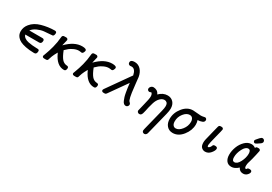

<svg xmlns="http://www.w3.org/2000/svg" viewBox="36 -1660 4127 2908"><g transform="rotate(30 2099.5 -205.5)"><path d="M92.8 -180.2Q92.8 -254.4 142.1 -313Q202.1 -386.2 311 -416.5Q419.9 -446.8 535.2 -448.2Q570.3 -448.2 569.8 -418.9Q567.9 -376 546.9 -367.2Q541 -365.2 495.1 -362.5Q449.2 -359.9 399.2 -355Q349.1 -350.1 291 -324.5Q232.9 -298.8 200.2 -255.9H418Q432.1 -255.9 439.5 -254.9Q446.8 -253.9 454.8 -247.1Q462.9 -240.2 462.9 -227.1Q462.9 -171.9 420.9 -171.9H178.2Q185.1 -142.1 213.1 -122.1Q241.2 -102.1 279.1 -94.5Q316.9 -86.9 352.5 -83.5Q388.2 -80.1 419.7 -79.6Q451.2 -79.1 456.1 -78.1Q477.1 -73.2 477.1 -53.2Q477.1 3.9 436 3.9H428.2Q345.2 2.9 283.2 -10Q221.2 -22.9 185.5 -41Q149.9 -59.1 128.4 -84.5Q106.9 -109.9 99.9 -132.6Q92.8 -155.3 92.8 -180.2Z M573.7 -28.8Q573.7 -33.7 593.3 -82.8Q612.8 -131.8 637 -221.4Q661.1 -311 668.9 -410.2Q671.9 -444.3 707 -443.8H726.1Q729 -444.8 732.9 -444.8Q753.9 -444.8 762 -434.8Q770 -424.8 770 -416Q770 -410.2 745.1 -310.1Q879.9 -449.2 1016.1 -449.2Q1092.3 -449.2 1091.8 -415Q1091.8 -403.8 1081.3 -382.3Q1070.8 -360.8 1052.7 -360.8Q1049.8 -360.8 1034.9 -363.5Q1020 -366.2 1006.8 -366.2Q964.8 -366.2 921.4 -346.2Q877.9 -326.2 854 -306.6Q830.1 -287.1 799.8 -257.8Q835.9 -165 870.4 -124.5Q904.8 -84 954.1 -80.1Q990.2 -80.1 989.7 -50.8Q989.7 -32.7 981.9 -17.1Q973.1 0 950.7 0Q822.8 0 745.1 -172.9Q742.2 -178.7 740.7 -181.2Q708.5 -125 692.6 -84.5Q676.8 -43.9 673.8 -29.1Q670.9 -14.2 664.1 -7.8Q656.2 0 637.7 0H609.9Q573.7 0 573.7 -28.8Z M1098.6 -28.8Q1098.6 -33.7 1118.2 -82.8Q1137.7 -131.8 1161.9 -221.4Q1186 -311 1193.8 -410.2Q1196.8 -444.3 1231.9 -443.8H1251Q1253.9 -444.8 1257.8 -444.8Q1278.8 -444.8 1286.9 -434.8Q1294.9 -424.8 1294.9 -416Q1294.9 -410.2 1270 -310.1Q1404.8 -449.2 1541 -449.2Q1617.2 -449.2 1616.7 -415Q1616.7 -403.8 1606.2 -382.3Q1595.7 -360.8 1577.6 -360.8Q1574.7 -360.8 1559.8 -363.5Q1544.9 -366.2 1531.7 -366.2Q1489.7 -366.2 1446.3 -346.2Q1402.8 -326.2 1378.9 -306.6Q1355 -287.1 1324.7 -257.8Q1360.8 -165 1395.3 -124.5Q1429.7 -84 1479 -80.1Q1515.1 -80.1 1514.6 -50.8Q1514.6 -32.7 1506.8 -17.1Q1498 0 1475.6 0Q1347.7 0 1270 -172.9Q1267.1 -178.7 1265.6 -181.2Q1233.4 -125 1217.5 -84.5Q1201.7 -43.9 1198.7 -29.1Q1195.8 -14.2 1189 -7.8Q1181.2 0 1162.6 0H1134.8Q1098.6 0 1098.6 -28.8Z M1610.8 -28.8Q1610.8 -35.6 1620.6 -51.8L1873.5 -410.2Q1873.5 -410.2 1903.8 -452.1Q1881.8 -557.1 1816.9 -557.1Q1812 -557.1 1803.5 -556.2Q1794.9 -555.2 1790.5 -555.2Q1774.4 -555.2 1763.7 -566.2Q1752.9 -577.1 1752.9 -594.2Q1752.9 -641.1 1822.8 -641.1Q1886.7 -641.1 1930.2 -595.5Q1973.6 -549.8 1986.8 -475.1Q1989.7 -459 1997.3 -377Q2004.9 -294.9 2016.4 -215.6Q2027.8 -136.2 2043.9 -95.2Q2048.8 -84 2063.7 -71Q2078.6 -58.1 2078.6 -41Q2078.6 -24.9 2066.2 -10.5Q2053.7 3.9 2034.7 3.9Q2015.6 3.9 2000.2 -8.5Q1984.9 -21 1973.4 -47.6Q1961.9 -74.2 1953.4 -101.6Q1944.8 -128.9 1937.3 -171.9Q1929.7 -214.8 1925.3 -247.3Q1920.9 -279.8 1915.5 -329.1L1699.7 -23.9Q1688.5 -7.8 1680.7 -3.9Q1672.9 0 1658.7 0H1648.9Q1610.8 0 1610.8 -28.8Z M2201.7 -396Q2201.7 -415 2218.8 -433.6Q2235.8 -452.1 2263.7 -452.1Q2290.5 -452.1 2319.1 -437Q2347.7 -421.9 2362.8 -384.8Q2428.7 -451.7 2509.8 -452.1Q2570.8 -452.1 2609.1 -411.1Q2647.5 -370.1 2647.5 -298.8Q2647.5 -262.7 2632.8 -203.1L2534.7 189L2533.7 190.9Q2533.7 192.9 2533.2 194.3Q2532.7 195.8 2531.2 199Q2529.8 202.1 2528.8 204.6Q2527.8 207 2525.1 210.4Q2522.5 213.9 2520 216.6Q2517.6 219.2 2514.6 221.7Q2511.7 224.1 2507.6 226.1Q2503.4 228 2498.5 229Q2493.7 230 2488.8 230Q2472.7 230 2461.7 219.5Q2450.7 209 2450.7 191.9Q2450.7 190.9 2456.5 161.1L2547.9 -204.1Q2563 -264.2 2562.5 -292Q2562.5 -335 2544.4 -352.1Q2526.4 -369.1 2502.4 -369.1Q2462.4 -369.1 2426 -332.5Q2389.6 -295.9 2370.6 -233.9Q2357.4 -193.8 2347.4 -149.4Q2337.4 -105 2332.5 -80.1Q2327.6 -55.2 2320.1 -32.5Q2312.5 -9.8 2301.5 -1Q2290.5 7.8 2273.7 7.8Q2256.8 7.8 2245.6 -3.7Q2234.4 -15.1 2234.4 -29.8Q2234.4 -38.6 2263.9 -152.3Q2293.5 -266.1 2293.5 -306.2Q2293.5 -355 2267.6 -369.1Q2253.4 -359.4 2239.7 -358.9Q2223.6 -358.9 2212.6 -369.4Q2201.7 -379.9 2201.7 -396Z M2710.4 -162.1Q2710.4 -268.1 2783.4 -358.2Q2856.4 -448.2 2955.6 -448.2Q2978.5 -448.2 3023.4 -443.1Q3068.4 -438 3090.3 -438Q3116.2 -438 3137.9 -443.1Q3159.7 -448.2 3163.6 -448.2Q3177.7 -448.2 3187 -438.2Q3196.3 -428.2 3196.3 -415Q3196.3 -382.8 3161.9 -369.4Q3127.4 -356 3085.4 -355Q3097.7 -318.8 3097.7 -284.2Q3097.7 -179.2 3024.7 -87.6Q2951.7 3.9 2854.5 3.9Q2789.6 3.9 2750 -41.5Q2710.4 -86.9 2710.4 -162.1ZM2795.4 -168Q2795.4 -124 2813.5 -101.6Q2831.5 -79.1 2860.4 -79.1Q2914.6 -79.1 2964.1 -142.1Q3013.7 -205.1 3013.7 -278.8Q3013.7 -316.9 2996.6 -340.3Q2979.5 -363.8 2946.3 -363.8Q2891.1 -363.8 2843.3 -303.5Q2795.4 -243.2 2795.4 -168Z M3331.5 -105V-111.8Q3331.5 -130.9 3338.4 -162.4Q3345.2 -193.8 3379.4 -329.1Q3393.6 -383.3 3401.4 -416Q3403.3 -421.9 3403.8 -423.3Q3404.3 -424.8 3406.7 -431.4Q3409.2 -438 3412.8 -440.4Q3416.5 -442.9 3422.4 -445.6Q3428.2 -448.2 3436.5 -448.2H3452.6Q3470.7 -448.2 3478.5 -439.2Q3486.3 -430.2 3486.3 -419.9Q3486.3 -408.7 3450.4 -270.8Q3414.6 -132.8 3414.6 -107.9Q3414.6 -80.1 3428.2 -80.1Q3437 -80.1 3449.7 -92Q3462.4 -104 3468.3 -118.2Q3469.2 -120.1 3471.4 -126Q3473.6 -131.8 3474.6 -133.3Q3475.6 -134.8 3478 -138.9Q3480.5 -143.1 3482.9 -144.5Q3485.4 -146 3489.5 -147.9Q3493.7 -149.9 3499 -150.4Q3504.4 -150.9 3512.2 -150.9Q3554.2 -150.9 3554.2 -121.1Q3554.2 -88.9 3515.4 -42.5Q3476.6 3.9 3421.4 3.9Q3386.2 3.9 3358.9 -21Q3331.5 -45.9 3331.5 -105Z M3762.2 -142.1Q3762.2 -209 3788.3 -278.6Q3814.5 -348.1 3865.5 -398.2Q3916.5 -448.2 3977.5 -448.2H3980.5Q4018.6 -448.2 4050.3 -422.9Q4054.2 -439.9 4064.2 -444.1Q4074.2 -448.2 4095.2 -448.2H4098.1Q4118.2 -448.2 4125.7 -438.7Q4133.3 -429.2 4133.3 -418.9Q4133.3 -414.1 4117.2 -343Q4101.1 -272 4098.1 -263.2Q4091.3 -237.3 4083.7 -211.7Q4076.2 -186 4073.2 -176Q4070.3 -166 4068.4 -152.6Q4066.4 -139.2 4066.4 -122.1Q4066.4 -79.1 4088.4 -79.1Q4094.2 -79.1 4097.7 -83Q4101.1 -86.9 4103.3 -92.5Q4105.5 -98.1 4114.5 -102.1Q4123.5 -106 4140.1 -106Q4181.2 -106 4181.2 -76.2Q4181.2 -52.2 4153.8 -24.2Q4126.5 3.9 4086.4 3.9Q4024.4 3.9 3999.5 -51.8Q3939.5 4.4 3879.4 3.9Q3822.3 3.9 3792.2 -36.1Q3762.2 -76.2 3762.2 -142.1ZM3844.2 -145Q3844.2 -80.1 3885.3 -80.1Q3936 -80.1 3974.1 -155Q4012.2 -230 4012.2 -297.9Q4012.2 -364.7 3970.2 -365.2Q3921.4 -365.2 3882.8 -291Q3844.2 -216.8 3844.2 -145ZM3984.4 -514.2Q3984.4 -516.1 3984.4 -518.1Q3984.4 -520 3984.9 -521.5Q3985.4 -522.9 3986.8 -524.9Q3988.3 -526.9 3989.3 -528.8Q3990.2 -530.8 3992.7 -534.4Q3995.1 -538.1 3997.3 -540.5Q3999.5 -543 4003.9 -548.1Q4008.3 -553.2 4011.7 -557.1Q4015.1 -561 4021.7 -568.6Q4028.3 -576.2 4034.2 -583Q4058.1 -609.9 4077.1 -609.9Q4094.2 -609.9 4105.7 -597.9Q4117.2 -585.9 4117.2 -569.8Q4117.2 -564 4116.2 -559.1Q4115.2 -554.2 4111.3 -549.1Q4107.4 -543.9 4105 -540.5Q4102.5 -537.1 4094.5 -531Q4086.4 -524.9 4081.8 -522Q4077.1 -519 4065.2 -511Q4053.2 -502.9 4046.4 -498Q4021.5 -482.9 4014.2 -482.9Q4001 -482.9 3992.7 -492.4Q3984.4 -502 3984.4 -514.2Z"/></g></svg>

Font: CMU Typewriter Text
Style: BoldItalic
Weight: 700
Italic angle: -14.04°
Version: Version 0.7.0